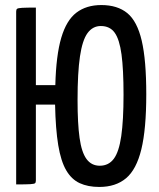

<svg xmlns="http://www.w3.org/2000/svg" viewBox="-20 -730 628 760"><path d="M373 10Q328 10 295.5 -5Q263 -20 242 -56Q221 -92 210.5 -155.5Q200 -219 198 -316H122V-16Q122 -8 119 -5Q116 -2 100 -1Q84 0 44 0V-684Q44 -692 47.5 -695Q51 -698 67.5 -699Q84 -700 122 -700V-393H199Q202 -511 222.5 -580.5Q243 -650 282.5 -680Q322 -710 381 -710Q445 -710 484 -678Q523 -646 541 -569Q559 -492 559 -357Q559 -219 539.5 -139Q520 -59 479 -24.5Q438 10 373 10ZM375 -74Q410 -74 430.5 -101.5Q451 -129 460 -191.5Q469 -254 469 -355Q469 -455 461 -514.5Q453 -574 434 -600.5Q415 -627 379 -627Q347 -627 326.5 -599Q306 -571 296.5 -506.5Q287 -442 287 -334Q287 -241 295 -184Q303 -127 322.5 -100.5Q342 -74 375 -74Z"/></svg>

Font: Yanone Kaffeesatz
Style: Regular
Weight: 400
Designer: Yanone (Cyrillic: Daniel Pouzeot, Huerta Tipografica, and Cyreal)
Foundry: Yanone
Version: Version 2.003